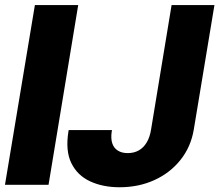

<svg xmlns="http://www.w3.org/2000/svg" viewBox="-25 -748 888 777"><path d="M291.5 -727.5 171.4 0H-4.9L116.2 -727.5ZM459 9.8Q391.1 9.8 339.6 -14.2Q288.1 -38.1 263.7 -87.9Q239.3 -137.7 252 -216.3L252.9 -221.7H428.2L427.2 -216.3Q422.9 -188 429.2 -168.5Q435.5 -148.9 451.7 -138.7Q467.8 -128.4 491.7 -128.4Q517.1 -128.4 536.4 -139.2Q555.7 -149.9 568.6 -171.4Q581.5 -192.9 586.4 -224.1L669.4 -727.5H842.8L759.3 -224.1Q747.6 -153.8 705.6 -101.1Q663.6 -48.3 599.9 -19.3Q536.1 9.8 459 9.8Z"/></svg>

Font: Inter Tight ExtraBold
Style: Italic
Weight: 800
Italic angle: -9.39999°
Designer: Rasmus Andersson
Foundry: rsms
Version: Version 3.004